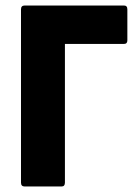

<svg xmlns="http://www.w3.org/2000/svg" viewBox="-20 -675 499 695"><path d="M69 0Q56 0 56 -14V-641Q56 -655 69 -655H429Q441 -655 441 -641V-529Q441 -516 429 -516H215V-14Q215 0 203 0Z"/></svg>

Font: Sofia Sans Semi Condensed Black
Style: Regular
Weight: 900
Designer: Botio Nikoltchev, Ani Petrova
Foundry: lettersoup
Version: Version 4.100; ttfautohint (v1.8.4.7-5d5b)